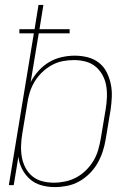

<svg xmlns="http://www.w3.org/2000/svg" viewBox="-20 -755 540 783"><path d="M203 8Q175 8 148.5 0.5Q122 -7 102.5 -24Q83 -41 70.5 -65Q58 -89 55 -116L36 0H16L118 -619H59V-636H121L137 -735H157L141 -636H264V-619H138L105 -420Q118 -445 137.5 -466.5Q157 -488 181 -502Q205 -516 232 -522Q259 -528 285 -528Q312 -528 337.5 -521.5Q363 -515 383 -499.5Q403 -484 414.5 -461.5Q426 -439 431.5 -413.5Q437 -388 436 -361Q435 -334 431 -307L411 -187Q407 -162 399 -137.5Q391 -113 378 -90Q365 -67 345.5 -47.5Q326 -28 302.5 -15Q279 -2 253.5 3Q228 8 203 8ZM200 -10Q223 -10 246.5 -15Q270 -20 291.5 -31.5Q313 -43 331 -61Q349 -79 361.5 -100Q374 -121 380.5 -144Q387 -167 391 -190L411 -310Q415 -334 416 -358.5Q417 -383 413 -406Q409 -429 398 -449Q387 -469 369.5 -483.5Q352 -498 329 -504Q306 -510 281 -510Q258 -510 235 -505.5Q212 -501 190.5 -489Q169 -477 151 -459.5Q133 -442 120.5 -421Q108 -400 101 -377Q94 -354 91 -331L71 -211Q67 -187 66 -162.5Q65 -138 69 -115Q73 -92 83.5 -71.5Q94 -51 111.5 -36.5Q129 -22 152 -16Q175 -10 200 -10Z"/></svg>

Font: Iosevka Term Curly Thin
Style: Italic
Weight: 100
Italic angle: -9°
Designer: Belleve Invis
Foundry: Belleve Invis
Version: Version 32.3.0